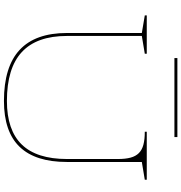

<svg xmlns="http://www.w3.org/2000/svg" viewBox="7 -910 918 972"><g transform="rotate(90 466.0 -424.0)"><path d="M491 15Q318 15 232.5 -64.5Q147 -144 147 -304V-683L58 -698V-708H252V-698L162 -683V-304Q162 -151 243.5 -75.5Q325 0 491 0Q639 0 712 -75.5Q785 -151 785 -304V-562Q785 -600 778 -626Q771 -652 755 -668Q739 -684 712.5 -691Q686 -698 647 -698V-708H890V-698L800 -683V-304Q800 -144 723.5 -64.5Q647 15 491 15ZM274 -848V-863H674V-848Z"/></g></svg>

Font: Kalnia SemiExpanded Thin
Style: Regular
Weight: 250
Width: 6
Designer: Frida Medrano
Foundry: Frida Medrano
Version: Version 1.105